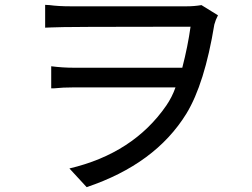

<svg xmlns="http://www.w3.org/2000/svg" viewBox="-20 -733 1040 791"><path d="M337 38 266 -39Q529 -101 665 -298Q689 -333 703 -373H286Q239 -373 201 -369H191V-460Q238 -454 283 -454H731Q754 -543 765 -623Q229 -623 191 -620Q180 -619 166 -619V-713Q176 -713 184 -712Q221 -707 271 -707H749Q780 -707 810 -712L878 -670Q868 -651 863 -632Q823 -388 748 -265Q620 -57 337 38Z"/></svg>

Font: LXGW 975 Gothic SC
Style: Regular
Weight: 400
Version: Version 2.01;February 25, 2021